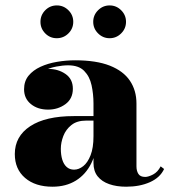

<svg xmlns="http://www.w3.org/2000/svg" viewBox="-20 -696 646 726"><path d="M457 10Q420.5 10 392.8 0.2Q365 -9.5 349.2 -29.2Q333.5 -49 333.5 -79.5V-304.5Q333.5 -340.5 326.2 -373.8Q319 -407 298.2 -428Q277.5 -449 237.5 -449Q217 -449 192.5 -444.2Q168 -439.5 146 -429Q124 -418.5 109.8 -401.2Q95.5 -384 95.5 -358.5H72Q72 -392.5 98.8 -414Q125.5 -435.5 162 -435.5Q200 -435.5 227.8 -416.2Q255.5 -397 255.5 -360.5Q255.5 -322.5 227.2 -302Q199 -281.5 162 -281.5Q122.5 -281.5 96.8 -302.5Q71 -323.5 71 -358.5Q71 -389 88 -409.8Q105 -430.5 133.2 -443.5Q161.5 -456.5 195.8 -462.2Q230 -468 264 -468Q344 -468 395.2 -447.8Q446.5 -427.5 471.2 -390.8Q496 -354 496 -304.5V-67Q496 -50 503.2 -38.5Q510.5 -27 529 -27Q541 -27 558.8 -36.2Q576.5 -45.5 587.5 -67L600.5 -57Q585.5 -24.5 547 -7.2Q508.5 10 457 10ZM178.5 10Q113.5 10 74.8 -23.2Q36 -56.5 36 -113.5Q36 -180.5 94.2 -218.8Q152.5 -257 259 -257H380V-240H306Q271 -240 250 -223.2Q229 -206.5 219.5 -181.8Q210 -157 210 -133.5Q210 -110 215.5 -92.2Q221 -74.5 232.2 -64.5Q243.5 -54.5 260 -54.5Q278 -54.5 294.8 -67.8Q311.5 -81 322.5 -109Q333.5 -137 333.5 -181H346.5Q346.5 -122 325.5 -79.2Q304.5 -36.5 267 -13.2Q229.5 10 178.5 10ZM394.5 -551.5Q369 -551.5 350.8 -569.8Q332.5 -588 332.5 -613.5Q332.5 -639 350.8 -657.2Q369 -675.5 394.5 -675.5Q420 -675.5 438.2 -657.2Q456.5 -639 456.5 -613.5Q456.5 -588 438.2 -569.8Q420 -551.5 394.5 -551.5ZM194.5 -551.5Q169 -551.5 151 -569.8Q133 -588 133 -613.5Q133 -639 151 -657.2Q169 -675.5 195 -675.5Q220.5 -675.5 238.8 -657.2Q257 -639 257 -613.5Q257 -588 238.8 -569.8Q220.5 -551.5 194.5 -551.5Z"/></svg>

Font: Bodoni Moda ExtraBold
Style: Regular
Weight: 800
Version: Version 2.005